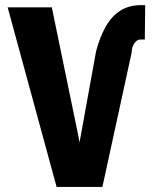

<svg xmlns="http://www.w3.org/2000/svg" viewBox="-20 -740 611 760"><path d="M297.4 -190.4 360.4 -537.6Q375.5 -593.8 398.4 -634.5Q421.4 -675.3 455.8 -697.5Q490.2 -719.7 539.1 -719.7L554.7 -719.2L553.2 -583.5H535.2Q525.9 -583.5 518.1 -575.9Q510.3 -568.4 505.6 -556.4Q501 -544.4 501 -531.2L385.3 0H265.1ZM185.1 -710.9 292 -192.9 324.7 0H204.1L10.3 -710.9Z"/></svg>

Font: Roboto Condensed Black
Style: Regular
Weight: 900
Designer: Christian Robertson
Foundry: Google
Version: Version 3.008; 2023